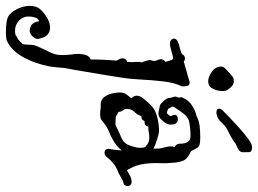

<svg xmlns="http://www.w3.org/2000/svg" viewBox="-242 -437 876 652"><g transform="rotate(90 196.0 -111.0)"><path d="M146 -380Q131 -380 113.5 -392.5Q96 -405 96 -424Q96 -432 104.5 -440Q113 -448 118 -452Q126 -459 130.5 -463Q135 -467 146 -467Q158 -467 168.5 -454.5Q179 -442 179 -433Q180 -426 177.5 -413.5Q175 -401 168 -390.5Q161 -380 146 -380ZM8 304Q6 305 -3 306Q-12 307 -23 307Q-39 307 -55.5 304.5Q-72 302 -80 295Q-94 282 -102 263Q-110 244 -110 226Q-110 205 -100 192Q-89 179 -71 168Q-53 157 -36 157Q-22 157 -12 166Q-2 175 2 197Q4 205 -6 216Q-16 227 -28 226Q-43 224 -49 216.5Q-55 209 -56.5 201.5Q-58 194 -58 194Q-68 198 -71 209Q-74 220 -74 230Q-74 249 -60 262.5Q-46 276 -25 276Q-21 276 -17.5 275.5Q-14 275 -10 274L-7 271Q-5 270 -2 268.5Q1 267 4 265Q12 259 20 249Q22 237 22 225Q22 213 27 201Q37 178 43.5 165.5Q50 153 53.5 142Q57 131 57 114Q57 108 56.5 100.5Q56 93 55 84Q54 79 53.5 73Q53 67 53 61Q53 48 56.5 36.5Q60 25 70 20L72 19Q72 -4 73 -25.5Q74 -47 76 -68Q75 -71 73.5 -73.5Q72 -76 71 -78Q68 -84 68 -89Q68 -101 80 -105L81 -121Q81 -126 80.5 -131Q80 -136 80 -141Q80 -150 82 -154L80 -159Q72 -182 74.5 -186Q77 -190 77 -197Q77 -202 73 -210Q71 -216 71 -218Q71 -228 79 -234L80 -235Q79 -240 76.5 -247.5Q74 -255 71 -260Q67 -262 62 -260Q56 -258 54 -258Q46 -256 37.5 -253.5Q29 -251 20 -250H17Q10 -250 5.5 -254.5Q1 -259 1 -263Q1 -272 12 -277Q18 -280 35.5 -284.5Q53 -289 55 -293Q59 -301 68 -301Q75 -301 79 -297L82 -298Q105 -304 126.5 -310.5Q148 -317 148 -317Q158 -317 160.5 -312Q163 -307 163 -300Q164 -292 163 -290Q151 -266 146.5 -228Q142 -190 140 -150.5Q138 -111 133 -82Q129 -54 123 -19.5Q117 15 111.5 48.5Q106 82 101 107Q99 134 96 157Q86 209 64 248.5Q42 288 8 304Z M224 -15Q209 -15 200 -26.5Q191 -38 187.5 -53Q184 -68 184 -80Q184 -93 190 -101.5Q196 -110 204 -119L203 -120Q195 -128 195 -137Q195 -149 204.5 -160Q214 -171 221 -179Q238 -199 264 -206Q290 -213 315 -213Q321 -213 340 -207.5Q359 -202 375 -194Q375 -203 374.5 -211.5Q374 -220 371 -230Q370 -235 368.5 -241Q367 -247 367 -253Q367 -260 370 -266Q358 -271 358 -284Q358 -320 333 -320Q302 -320 278 -314Q265 -308 256 -296.5Q247 -285 234 -265Q232 -261 232 -259Q234 -255 235.5 -251.5Q237 -248 239 -245Q246 -240 255 -240Q255 -240 259.5 -245Q264 -250 264 -251V-255Q260 -260 260 -265Q260 -277 275 -277Q282 -277 287.5 -272Q293 -267 293 -255V-251Q293 -241 281 -226Q269 -211 255 -211Q250 -211 244.5 -212.5Q239 -214 234 -215Q230 -215 226 -217Q222 -219 217 -225Q211 -230 206.5 -237Q202 -244 202 -253Q201 -258 199.5 -261.5Q198 -265 198 -266Q198 -271 199.5 -274.5Q201 -278 202 -281Q198 -288 202 -294Q211 -314 228 -325Q245 -336 265 -341Q281 -349 298.5 -351Q316 -353 337 -353Q363 -353 368.5 -347Q374 -341 383 -322Q402 -313 410.5 -303.5Q419 -294 422 -268Q425 -242 424 -215Q423 -188 426.5 -162.5Q430 -137 443 -113Q444 -110 448 -104Q457 -109 466 -114Q475 -119 485 -120H488Q495 -120 498.5 -115.5Q502 -111 502 -106Q502 -102 499 -97.5Q496 -93 490 -92Q484 -91 471 -83Q458 -75 446 -71Q433 -65 423 -56.5Q413 -48 402 -34Q396 -28 389 -28Q373 -28 376 -47Q377 -49 378.5 -61Q380 -73 381 -87Q375 -78 364.5 -69.5Q354 -61 335 -51Q333 -50 327.5 -47.5Q322 -45 319 -44Q309 -40 300 -34.5Q291 -29 282 -21Q278 -17 272.5 -15Q267 -13 258 -13Q254 -13 248 -13.5Q242 -14 235 -15ZM289 -65Q294 -65 296 -66Q322 -79 336 -84.5Q350 -90 357.5 -100.5Q365 -111 371 -138Q371 -140 371.5 -142.5Q372 -145 372 -149Q372 -162 369 -166Q356 -180 338 -180Q328 -180 318.5 -178Q309 -176 300 -177Q298 -164 286 -164H281Q277 -153 267 -153H264Q260 -139 250 -129.5Q240 -120 240 -104V-97Q250 -87 250 -75Q256 -73 260.5 -69.5Q265 -66 269 -66H270ZM255 -408H252Q239 -408 239 -417Q239 -423 246 -430Q253 -437 269.5 -453Q286 -469 305.5 -486.5Q325 -504 342.5 -516.5Q360 -529 369 -529Q386 -529 386.5 -519.5Q387 -510 387 -498Q387 -488 377 -482.5Q367 -477 358 -473Q348 -465 335.5 -458Q323 -451 310 -445Q296 -437 285 -424Q274 -411 255 -408Z"/></g></svg>

Font: Are You Serious
Style: Regular
Weight: 400
Designer: Robert E. Leuschke
Foundry: Robert E. Leuschke
Version: Version 1.100